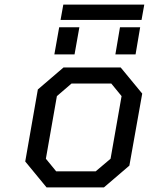

<svg xmlns="http://www.w3.org/2000/svg" viewBox="-20 -817 649 837"><path d="M244 -730 256 -797H609L597 -730ZM217 -580 238 -698H326L305 -580ZM483 -580 503 -698H591L571 -580ZM433 0H183L90 -113L145 -427L257 -523H506L600 -409L544 -95ZM225 -70H397L462 -125L510 -398L465 -453H292L228 -398L180 -125Z"/></svg>

Font: Tomorrow
Style: Italic
Weight: 400
Italic angle: -10°
Designer: Tony de Marco, Monica Rizzolli
Foundry: Just in Type
Version: Version 2.002